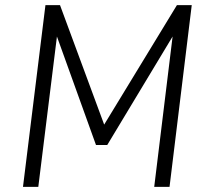

<svg xmlns="http://www.w3.org/2000/svg" viewBox="-20 -732 794 752"><path d="M70 0 158 -712H215L388 -244L673 -712H731L644 0H584L656 -589L400 -164H356L203 -589L130 0Z"/></svg>

Font: Haskoy Light
Style: Italic
Weight: 300
Designer: Ertekin Erdin
Foundry: Ertekin Erdin
Version: Version 2.000; ttfautohint (v1.8.4.7-5d5b)